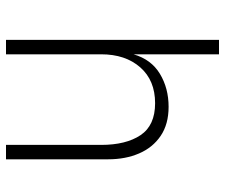

<svg xmlns="http://www.w3.org/2000/svg" viewBox="-75 -675 750 640"><g transform="rotate(90 300.0 -355.0)"><path d="M113 0V-710H161V-425Q178 -484 226 -513Q274 -542 336 -542Q394 -542 433 -515.5Q472 -489 491.5 -443.5Q511 -398 511 -341V0H463V-317Q463 -400 430.5 -448.5Q398 -497 324 -497Q248 -497 204.5 -447.5Q161 -398 161 -317V0Z"/></g></svg>

Font: Geist Mono ExtraLight
Style: Regular
Weight: 200
Monospace: yes
Designer: Basement.studio, Andrés Briganti, Mateo Zaragoza
Foundry: Basement.studio, Vercel, Andrés Briganti, Guido Ferreyra, Mateo Zaragoza
Version: Version 1.500; ttfautohint (v1.8.4.7-5d5b)